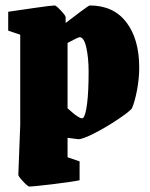

<svg xmlns="http://www.w3.org/2000/svg" viewBox="-20 -496 549 702"><path d="M47 143 54 -39V-369L10 -384V-453Q50 -459 109.5 -467.5Q169 -476 180 -476Q185 -476 202.5 -457.5Q220 -439 220 -433V-412Q243 -430 274 -453Q305 -476 308 -476Q395 -476 442 -414.5Q489 -353 489 -249Q489 -209 481 -166.5Q473 -124 462 -99Q448 -84 406.5 -56.5Q365 -29 323.5 -8Q282 13 267 13L227 8V79L271 94V163Q243 169 172.5 177.5Q102 186 87 186Q82 186 64.5 167.5Q47 149 47 143ZM304 -234Q304 -285 295.5 -322.5Q287 -360 271 -360Q266 -360 227 -339V-100Q275 -56 284 -65Q293 -74 298.5 -117.5Q304 -161 304 -234Z"/></svg>

Font: Grenze Black
Style: Regular
Weight: 900
Designer: Renata Polastri
Foundry: Omnibus-Type
Version: Version 1.002; ttfautohint (v1.8)